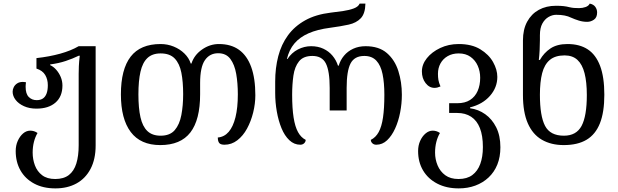

<svg xmlns="http://www.w3.org/2000/svg" viewBox="-20 -792 3424 1064"><path d="M287 252Q219 252 169.5 225.5Q120 199 93.5 152.5Q67 106 67 45Q67 14 78.5 -11.5Q90 -37 108 -52.5Q126 -68 148 -68Q158 -68 168 -65Q178 -62 188 -55Q175 -33 168 -5.5Q161 22 161 54Q161 91 173.5 124.5Q186 158 213.5 179Q241 200 286 200Q333 200 361.5 178Q390 156 403 114Q416 72 416 13V-383Q416 -402 417 -425.5Q418 -449 422 -483H416Q383 -467 344 -454Q305 -441 258 -435V-431Q276 -423 291.5 -405.5Q307 -388 316.5 -365.5Q326 -343 326 -318Q326 -257 287.5 -223.5Q249 -190 182 -190Q143 -190 113 -203.5Q83 -217 66.5 -238.5Q50 -260 50 -284Q50 -297 56.5 -309.5Q63 -322 75.5 -330Q88 -338 106 -338Q110 -338 114.5 -337.5Q119 -337 124 -336Q123 -329 122.5 -323Q122 -317 122 -311Q122 -272 139.5 -254.5Q157 -237 183 -237Q204 -237 217.5 -246Q231 -255 238 -273.5Q245 -292 245 -320Q245 -352 230.5 -376.5Q216 -401 182 -412V-470Q254 -478 313.5 -494.5Q373 -511 416 -536H510V14Q510 90 482 143.5Q454 197 404 224.5Q354 252 287 252Z M868 12Q759 12 704.5 -60.5Q650 -133 650 -269Q650 -408 704 -478Q758 -548 870 -548Q908 -548 942.5 -534Q977 -520 1002 -495.5Q1027 -471 1037 -440H1041Q1056 -487 1099.5 -517.5Q1143 -548 1193 -548Q1260 -548 1304.5 -516Q1349 -484 1372 -421Q1395 -358 1395 -264Q1395 -217 1383 -168.5Q1371 -120 1349 -79.5Q1327 -39 1295 -14.5Q1263 10 1224 10Q1202 10 1194.5 0Q1187 -10 1187 -30Q1223 -33 1247.5 -61.5Q1272 -90 1285 -142.5Q1298 -195 1298 -269Q1298 -331 1289 -382.5Q1280 -434 1256.5 -465.5Q1233 -497 1189 -497Q1142 -497 1115.5 -458.5Q1089 -420 1089 -332V-270Q1089 -128 1035 -58Q981 12 868 12ZM870 -40Q922 -40 948.5 -71Q975 -102 985 -154.5Q995 -207 995 -270Q995 -339 985 -389.5Q975 -440 948 -468Q921 -496 870 -496Q824 -496 797 -470.5Q770 -445 758.5 -394.5Q747 -344 747 -269Q747 -193 758.5 -142Q770 -91 797 -65.5Q824 -40 870 -40Z M1644 10Q1610 10 1583.5 -15Q1557 -40 1540 -81.5Q1523 -123 1514 -174Q1505 -225 1505 -277V-340Q1505 -415 1522 -480.5Q1539 -546 1576 -596.5Q1613 -647 1671.5 -679.5Q1730 -712 1813 -722Q1848 -726 1882 -731Q1916 -736 1941 -745.5Q1966 -755 1973 -772H2005Q2004 -717 1979.5 -691Q1955 -665 1912 -655.5Q1869 -646 1809 -638Q1739 -629 1690 -607.5Q1641 -586 1611.5 -551Q1582 -516 1570 -465H1573Q1596 -500 1631 -518Q1666 -536 1704 -536Q1742 -536 1772 -522Q1802 -508 1822.5 -483.5Q1843 -459 1853 -428H1857Q1866 -459 1886.5 -483.5Q1907 -508 1937.5 -522Q1968 -536 2006 -536Q2080 -536 2124 -498Q2168 -460 2187.5 -398.5Q2207 -337 2207 -267Q2207 -218 2197.5 -169Q2188 -120 2169.5 -79.5Q2151 -39 2125 -14.5Q2099 10 2065 10Q2052 10 2043.5 2Q2035 -6 2035 -17Q2062 -30 2078.5 -60Q2095 -90 2102.5 -141Q2110 -192 2110 -267Q2110 -333 2100 -381.5Q2090 -430 2065.5 -456Q2041 -482 1999 -482Q1944 -482 1922.5 -440Q1901 -398 1901 -305V-180H1807V-305Q1807 -398 1786 -440Q1765 -482 1711 -482Q1661 -482 1637 -452Q1613 -422 1606 -373Q1599 -324 1599 -267Q1599 -192 1607 -141Q1615 -90 1631.5 -60Q1648 -30 1674 -17Q1674 -6 1665.5 2Q1657 10 1644 10Z M2522 252Q2454 252 2403 225.5Q2352 199 2324.5 152.5Q2297 106 2297 45Q2297 14 2308.5 -11.5Q2320 -37 2338.5 -52.5Q2357 -68 2378 -68Q2388 -68 2398 -65Q2408 -62 2418 -55Q2405 -33 2398 -5.5Q2391 22 2391 54Q2391 91 2405 124.5Q2419 158 2447.5 179Q2476 200 2521 200Q2568 200 2597.5 178Q2627 156 2641.5 116.5Q2656 77 2656 23Q2656 -40 2639.5 -82Q2623 -124 2591 -145Q2559 -166 2514 -166H2469V-220H2514Q2557 -220 2585 -238Q2613 -256 2627 -288Q2641 -320 2641 -361Q2641 -397 2627.5 -427.5Q2614 -458 2587.5 -477Q2561 -496 2522 -496Q2487 -496 2461 -481Q2435 -466 2421 -440.5Q2407 -415 2407 -383Q2407 -364 2409.5 -349Q2412 -334 2421 -313Q2412 -309 2404 -307Q2396 -305 2388 -305Q2359 -305 2338.5 -331.5Q2318 -358 2318 -396Q2318 -435 2345.5 -469.5Q2373 -504 2419.5 -526Q2466 -548 2522 -548Q2594 -548 2641.5 -519Q2689 -490 2712.5 -448Q2736 -406 2736 -366Q2736 -307 2695 -260.5Q2654 -214 2585 -197V-192Q2631 -186 2669 -159Q2707 -132 2730 -86Q2753 -40 2753 24Q2753 78 2736 120Q2719 162 2687.5 191.5Q2656 221 2614 236.5Q2572 252 2522 252Z M3104 12Q3034 12 2983 -17.5Q2932 -47 2905 -108.5Q2878 -170 2878 -266V-568Q2878 -629 2901.5 -672Q2925 -715 2966 -737.5Q3007 -760 3061 -760Q3087 -760 3104 -758Q3121 -756 3136 -752Q3149 -749 3161 -748Q3173 -747 3189 -747Q3208 -747 3225 -753Q3242 -759 3248 -772Q3269 -768 3279 -754Q3289 -740 3289 -723Q3289 -695 3271.5 -683Q3254 -671 3234 -671Q3210 -671 3187.5 -678Q3165 -685 3145 -694Q3129 -702 3109 -706Q3089 -710 3062 -710Q3041 -710 3020 -698Q2999 -686 2985.5 -661.5Q2972 -637 2972 -597V-570Q2972 -546 2970.5 -515.5Q2969 -485 2966 -460H2972Q2994 -499 3030.5 -523.5Q3067 -548 3125 -548Q3192 -548 3237 -518.5Q3282 -489 3305.5 -427Q3329 -365 3329 -267Q3329 -170 3304.5 -108.5Q3280 -47 3230.5 -17.5Q3181 12 3104 12ZM3105 -40Q3174 -40 3203 -94.5Q3232 -149 3232 -266Q3232 -337 3219.5 -386Q3207 -435 3180 -460Q3153 -485 3109 -485Q3057 -485 3027 -460Q2997 -435 2984.5 -386.5Q2972 -338 2972 -267Q2972 -149 3000.5 -94.5Q3029 -40 3105 -40Z"/></svg>

Font: Noto Serif Georgian
Style: Regular
Weight: 400
Designer: Monotype Design Team, Akaki Razmadze
Foundry: Google LLC
Version: Version 2.002